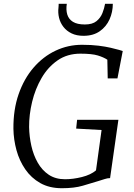

<svg xmlns="http://www.w3.org/2000/svg" viewBox="-20 -988 709 1016"><path d="M307.5 8Q241.5 8 193.2 -19.2Q145 -46.5 113.8 -92Q82.5 -137.5 67.2 -193.2Q52 -249 51 -306Q50 -407.5 78.5 -489.5Q107 -571.5 157.5 -630Q208 -688.5 274 -719.8Q340 -751 414 -751Q464 -751 501.5 -746.2Q539 -741.5 565.8 -735.2Q592.5 -729 610 -724Q615 -722.5 619.8 -721Q624.5 -719.5 629.5 -718L601.5 -573H550L548 -672Q528.5 -685 497.5 -694.5Q466.5 -704 405.5 -704Q336 -704 284.8 -668.5Q233.5 -633 200 -575.2Q166.5 -517.5 150 -449.2Q133.5 -381 134 -315.5Q135 -265 146 -216Q157 -167 179.8 -127Q202.5 -87 238.2 -63.2Q274 -39.5 324 -39.5Q366.5 -39.5 413.5 -51.2Q460.5 -63 488 -86.5L517.5 -300L383 -307.5L388 -354H606.5L562.5 -45.5Q548.5 -45.5 534 -40.5Q519.5 -35.5 499 -29.5Q462.5 -18.5 417.8 -5.2Q373 8 307.5 8ZM422 -798.5Q385.5 -798.5 359 -811.2Q332.5 -824 315.8 -845.5Q299 -867 292.5 -893.8Q286 -920.5 289.5 -948Q290.5 -953 290.2 -958Q290 -963 290.5 -968H333.5Q328.5 -936 336 -911.2Q343.5 -886.5 366 -872.5Q388.5 -858.5 429 -858.5Q469 -858.5 490.5 -876Q512 -893.5 522 -918.8Q532 -944 536 -968H577Q577 -924.5 559.8 -885.8Q542.5 -847 508 -822.8Q473.5 -798.5 422 -798.5Z"/></svg>

Font: Merriweather Light 18pt Light
Style: Italic
Weight: 300
Italic angle: -7.8°
Version: Version 2.101